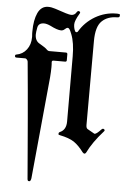

<svg xmlns="http://www.w3.org/2000/svg" viewBox="-68 -757 625 965"><g transform="rotate(5 244.5 -274.5)"><path d="M-9.3 -453.6Q-9.3 -461.4 -3.4 -461.9Q28.8 -467.3 48.3 -492.9Q67.9 -518.6 67.9 -555.2Q67.9 -557.6 67.9 -560.5Q67.9 -563.5 67.4 -565.9Q66.9 -570.8 66.9 -575.2Q66.9 -579.6 66.9 -584.5Q66.9 -642.1 83.5 -678.2Q100.6 -714.8 135.7 -714.8Q152.3 -714.8 171.4 -708.5Q207 -696.3 226.6 -690.4Q246.1 -684.6 253.9 -684.6Q270 -684.6 278.3 -697.3Q283.7 -707 289.6 -707Q291.5 -707 294.7 -705.3Q297.9 -703.6 297.9 -700.2Q297.9 -697.8 295.4 -693.8Q273.4 -657.2 273.4 -638.7Q273.4 -619.6 280.8 -605Q282.7 -600.1 287.6 -600.1Q292.5 -600.1 294.9 -604Q323.2 -652.3 373.5 -682.1Q423.8 -710.9 478.5 -710.9H485.8Q497.6 -710.9 498 -706.5V-701.2Q498 -692.4 485.8 -692.4Q437.5 -692.4 408.7 -664.6Q379.4 -636.7 379.4 -563L378.9 -140.1Q378.9 -124.5 386.2 -120.1L421.4 -100.1Q421.9 -99.6 423.8 -99.6Q432.6 -99.6 455.1 -123.5Q459.5 -128.4 463.4 -128.4Q466.3 -128.4 469.2 -126.2Q472.2 -124 472.2 -121.1Q472.2 -118.2 467.8 -113.8Q416 -56.2 389.2 -1.5Q385.7 4.4 380.9 4.4Q377 4.4 371.6 -1.5Q347.2 -34.2 322.3 -51.3Q296.9 -67.9 251 -77.1Q243.2 -78.1 242.9 -81.3Q242.7 -84.5 242.7 -85Q242.7 -90.3 248 -92.8Q280.3 -106 280.3 -148.9L279.8 -477.1Q279.8 -546.4 262.7 -588.9Q255.4 -607.9 251 -613Q246.6 -618.2 243.2 -618.2Q236.3 -618.2 228.5 -610.4Q220.7 -602.5 210 -602.5Q190.9 -602.5 154.8 -621.1Q135.7 -629.9 122.1 -629.9Q94.2 -629.9 89.8 -606Q85.4 -582 85.4 -571.8Q85.4 -539.1 108.9 -526.4Q139.6 -509.3 148.4 -499Q153.8 -493.7 159.7 -493.7H244.1Q252 -493.7 252 -485.8V-455.6Q252 -447.8 244.1 -447.8H185.1Q177.2 -447.3 177.2 -439.9V-439Q177.7 -433.6 178 -427.2Q178.2 -420.9 178.2 -413.6Q178.2 -402.8 177.5 -390.1Q176.8 -377.4 175.8 -362.8L126.5 150.9Q124 166.5 117.2 166.5Q116.7 166.5 115.7 166.5Q114.7 166.5 112.3 166Q107.4 165 106.9 149.9Q100.6 74.7 94.5 0.5Q88.4 -73.7 82 -148.4Q75.7 -220.2 69.6 -290.5Q63.5 -360.8 56.6 -431.6Q55.7 -437.5 51.3 -442.1Q46.9 -446.8 43 -446.8H-1.5Q-8.3 -446.8 -9.3 -453.6Z"/></g></svg>

Font: UnifrakturMaguntia sl
Style: Regular
Weight: 400
Designer: j. 'mach' wust, based on a font by Peter Wiegel, original typeface by Carl Albert Fahrenwaldt 1901
Version: Version 2010-11-24